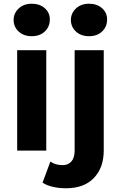

<svg xmlns="http://www.w3.org/2000/svg" viewBox="-20 -807 648 1029"><path d="M72 0V-538H228V0ZM150 -613Q107 -613 80 -638Q53 -663 53 -700Q53 -736 80 -761.5Q107 -787 150 -787Q193 -787 220 -763Q247 -739 247 -703Q247 -664 220.5 -638.5Q194 -613 150 -613ZM333 202Q297 202 264 194.5Q231 187 208 172L250 59Q277 78 316 78Q345 78 362.5 58.5Q380 39 380 0V-538H536V-1Q536 92 483 147Q430 202 333 202ZM457 -613Q414 -613 387 -638Q360 -663 360 -700Q360 -736 387 -761.5Q414 -787 457 -787Q500 -787 527 -763Q554 -739 554 -703Q554 -664 527.5 -638.5Q501 -613 457 -613Z"/></svg>

Font: Montserrat
Style: Bold
Weight: 700
Designer: Julieta Ulanovsky
Foundry: Julieta Ulanovsky
Version: Version 9.000; ttfautohint (v1.8.4.7-5d5b)